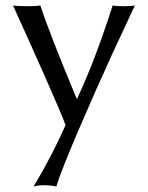

<svg xmlns="http://www.w3.org/2000/svg" viewBox="-20 -452 546 709"><path d="M28 -432Q42 -429 80 -429Q116 -429 129 -432Q162 -330 263 -88H265Q332 -231 396 -432Q406 -429 435 -429Q468 -429 478 -432Q457 -388 397.5 -259Q338 -130 271.5 25Q205 180 188 237Q171 232 139 232Q121 232 104 237Q176 116 222 10Q212 -17 192.5 -62.5Q173 -108 149 -162.5Q125 -217 104 -263.5Q83 -310 59.5 -362.5Q36 -415 28 -432Z"/></svg>

Font: Libertinus Sans
Style: Regular
Weight: 400
Designer: Philipp H. Poll
Foundry: Khaled Hosny
Version: Version 6.1